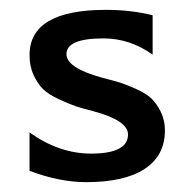

<svg xmlns="http://www.w3.org/2000/svg" viewBox="-20 -365 392 390"><path d="M40 -18V-96Q100 -53 165 -53Q240 -53 240 -92Q240 -120 170 -139Q146 -145 133 -149.5Q120 -154 99.5 -163.5Q79 -173 68 -183.5Q57 -194 48.5 -212Q40 -230 40 -253Q40 -345 195 -345Q246 -345 290 -334V-254Q244 -287 190 -287Q115 -287 115 -255Q115 -227 188 -207Q212 -201 224.5 -197Q237 -193 257 -184Q277 -175 287.5 -165Q298 -155 306.5 -138Q315 -121 315 -100Q315 -49 274 -22Q233 5 155 5Q101 5 40 -18Z"/></svg>

Font: Glametrix
Style: Bold
Weight: 700
Designer: gluk
Foundry: gluk
Version: Version 0.40